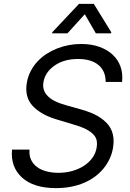

<svg xmlns="http://www.w3.org/2000/svg" viewBox="-20 -966 678 999"><path d="M42.6 -187.5H133.5Q131 -156.6 142 -133.9Q153.1 -111.2 173.8 -96.2Q194.6 -81.3 223.2 -74Q251.8 -66.8 284.1 -66.8Q321.7 -66.8 355.8 -76.3Q389.9 -85.9 416.5 -103.2Q443.2 -120.4 460.8 -144.7Q478.3 -169 483 -198.9Q489.3 -235.1 473 -257.8Q464.8 -269.2 452.8 -278.2Q440.7 -287.3 425.8 -294.7Q410.9 -302.2 393.6 -308.2Q376.4 -314.3 358 -319.6L272.7 -345.2Q231.9 -357.6 201.5 -375Q171.2 -392.4 149.9 -415.1Q107.6 -460.6 119.3 -534.1Q125 -567.5 139.4 -595.3Q153.8 -623.2 174.7 -645.8Q195.7 -668.3 221.9 -685.4Q248.2 -702.4 277.7 -714Q307.2 -725.5 338.8 -731.4Q370.4 -737.2 402 -737.2Q454.5 -737.2 496.3 -722.5Q538 -707.7 566.1 -681.6Q594.1 -655.5 607.1 -619.3Q620 -583.1 615.1 -539.8H529.8Q529.8 -569.2 519.9 -591.4Q509.9 -613.6 491.3 -628.7Q472.7 -643.8 446 -651.5Q419.4 -659.1 386.4 -659.1Q349.8 -659.1 319.4 -650.7Q289.1 -642.4 264.2 -625Q214.5 -590.2 206 -538.4Q202.8 -518.8 206.9 -503.2Q210.9 -487.6 220.2 -475.5Q229.4 -463.4 242.4 -454Q255.3 -444.6 269.9 -437.9Q284.4 -431.1 299.2 -426.1Q313.9 -421.2 326.7 -417.6L397.7 -397.7Q410.9 -394.2 426.1 -389.2Q441.4 -384.2 457.4 -377.5Q473.4 -370.7 488.8 -361.9Q504.3 -353 518.1 -341.6Q532.7 -329.9 544 -315.5Q555.4 -301.1 562.1 -283.6Q568.9 -266 570.7 -244.7Q572.4 -223.4 568.2 -197.4Q563.2 -167.6 551.3 -141.5Q539.4 -115.4 519.9 -90.9Q500.7 -67.1 475.3 -47.9Q449.9 -28.8 418.5 -15.3Q387.1 -1.8 350.3 5.5Q313.6 12.8 271.3 12.8Q154.5 12.8 94.1 -42.6Q34.1 -98 42.6 -187.5ZM251.4 -792.6 252.1 -798.3 391.3 -946H468L558.9 -798.3L558.2 -792.6H478.7L421.2 -892L331 -792.6Z"/></svg>

Font: Inter P
Style: Italic
Weight: 400
Italic angle: -9.40001°
Designer: Rasmus Andersson
Foundry: rsms
Version: Version 3.018;git-588b23468